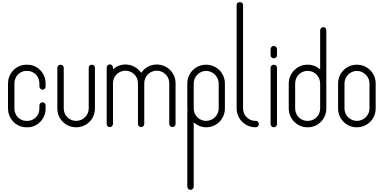

<svg xmlns="http://www.w3.org/2000/svg" viewBox="-20 -1190 3593 1798"><path d="M227 -584C131 -584 55 -504 55 -408V-174C55 -78 131 2 227 2H237C333 2 407 -78 407 -174V-204C407 -220 395 -232 379 -232C363 -232 349 -220 349 -204V-174C349 -108 299 -58 237 -58H227C165 -58 115 -108 115 -174V-408C115 -474 165 -526 227 -526H237C299 -526 349 -474 349 -408V-380C349 -364 363 -350 379 -350C395 -350 407 -364 407 -380V-408C407 -504 333 -584 237 -584Z M547 -584C531 -584 517 -572 517 -556V-174C517 -76 595 2 693 2C791 2 869 -76 869 -174V-556C869 -572 855 -584 839 -584C823 -584 811 -572 811 -556V-174C811 -110 757 -58 693 -58C629 -58 577 -110 577 -174V-556C577 -572 563 -584 547 -584Z M979 -557V-420V-30V-29C979 -13 992 0 1008 0C1024 0 1038 -13 1038 -29V-30V-411C1038 -476 1090 -528 1155 -528C1220 -528 1272 -476 1272 -411V-30C1272 -12 1284 -1 1301 0C1318 -1 1331 -12 1331 -30V-411C1331 -476 1383 -528 1448 -528C1513 -528 1565 -476 1565 -411V-30V-29C1565 -13 1579 0 1595 0C1611 0 1624 -13 1624 -29V-30V-411C1624 -508 1545 -586 1448 -586C1387 -586 1334 -555 1302 -508C1270 -555 1216 -586 1155 -586C1110 -586 1069 -569 1038 -541V-557C1038 -573 1025 -587 1009 -587H1008C992 -587 979 -573 979 -557Z M1910 -584C1812 -584 1734 -506 1734 -408V-174C1734 -166 1736 -160 1736 -154C1736 -152 1734 -146 1734 -144V558C1734 574 1748 588 1764 588C1780 588 1794 574 1794 558V-44C1826 -16 1866 2 1910 2C2008 2 2086 -76 2086 -174V-408C2086 -506 2008 -584 1910 -584ZM1910 -526C1974 -526 2028 -472 2028 -408V-174C2028 -110 1974 -58 1910 -58C1846 -58 1794 -110 1794 -174V-408C1794 -472 1846 -526 1910 -526Z M2196 -174C2196 -76 2276 2 2374 2C2394 2 2404 -12 2404 -28C2404 -42 2394 -58 2376 -58H2374H2372C2308 -58 2256 -110 2256 -174V-1142C2256 -1162 2242 -1170 2226 -1170C2210 -1170 2196 -1162 2196 -1142Z M2544 -760C2528 -760 2514 -746 2514 -730V-672C2514 -656 2528 -644 2544 -644C2560 -644 2574 -656 2574 -672V-730C2574 -746 2560 -760 2544 -760ZM2544 -584C2528 -584 2514 -572 2514 -556V-28C2514 -12 2528 2 2544 2C2560 2 2574 -12 2574 -28V-556C2574 -572 2560 -584 2544 -584Z M3008 -936C2992 -936 2978 -922 2978 -906V-540C2946 -568 2906 -584 2864 -584H2858C2762 -584 2684 -504 2684 -408V-174C2684 -78 2762 2 2858 2H2864C2960 2 3036 -78 3036 -174V-408V-428V-438V-906C3036 -922 3024 -936 3008 -936ZM2858 -526H2864C2926 -526 2978 -474 2978 -408V-174C2978 -108 2926 -58 2864 -58H2858C2796 -58 2744 -108 2744 -174V-408C2744 -474 2796 -526 2858 -526Z M3322 -584C3224 -584 3146 -506 3146 -408V-174C3146 -76 3224 2 3322 2C3420 2 3498 -76 3498 -174V-408C3498 -506 3420 -584 3322 -584ZM3322 -526C3386 -526 3440 -472 3440 -408V-174C3440 -110 3386 -58 3322 -58C3258 -58 3206 -110 3206 -174V-408C3206 -472 3258 -526 3322 -526Z"/></svg>

Font: bauhaus_2017
Style: _regular
Weight: 400
Version: Version 1.0